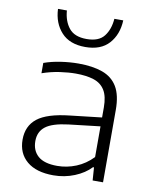

<svg xmlns="http://www.w3.org/2000/svg" viewBox="-89 -860 746 936"><g transform="rotate(10 284.5 -392.5)"><path d="M239.5 8.5Q154.5 8.5 108.2 -30.5Q62 -69.5 62 -137Q62 -205 110 -242.8Q158 -280.5 268 -292.5L425 -310.5V-360Q425 -415 406.2 -445.2Q387.5 -475.5 351.2 -487.2Q315 -499 262 -499Q227 -499 183.5 -492.8Q140 -486.5 96.5 -471.5V-522.5Q134 -536 179.5 -542.8Q225 -549.5 267 -549.5Q337 -549.5 385.8 -532Q434.5 -514.5 459.5 -472.8Q484.5 -431 484.5 -358V0H433L428.5 -64H423.5Q393 -31.5 343.8 -11.5Q294.5 8.5 239.5 8.5ZM124.5 -141Q124.5 -94 155 -67Q185.5 -40 250 -40Q298 -40 343.5 -58.5Q389 -77 425 -114.5V-266.5L270 -248.5Q191 -239 157.8 -213.2Q124.5 -187.5 124.5 -141ZM284 -634.5Q206.5 -634.5 165.5 -679.5Q124.5 -724.5 121.5 -794.5H165.5Q169.5 -741.5 196.8 -707.8Q224 -674 284 -674Q344 -674 370.2 -707.8Q396.5 -741.5 400.5 -794.5H444.5Q441.5 -724 401.2 -679.2Q361 -634.5 284 -634.5Z"/></g></svg>

Font: Encode Sans Expanded Light
Style: Regular
Weight: 300
Width: 7
Designer: Multiple Designers
Foundry: Impallari Type
Version: Version 3.000; ttfautohint (v1.8.3) -l 8 -r 50 -G 200 -x 14 